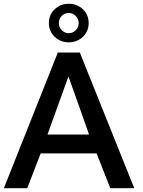

<svg xmlns="http://www.w3.org/2000/svg" viewBox="-31 -986 751 1006"><path d="M329.6 -764.2C358.4 -764.2 383.3 -773.9 403.3 -793C423.3 -812.5 433.6 -836.4 433.6 -865.2C433.6 -894 423.3 -918.5 403.3 -937.5C383.3 -956.5 358.4 -966.3 329.6 -966.3C300.3 -966.3 275.4 -956.5 255.4 -937.5C235.4 -918.5 225.1 -894 225.1 -865.2C225.1 -836.4 235.4 -812.5 255.4 -793C275.9 -773.9 300.8 -764.2 329.6 -764.2ZM329.1 -812C314.9 -812 302.7 -817.4 292.5 -827.6C282.2 -837.9 277.3 -850.6 277.3 -865.2C277.3 -894.5 300.3 -918 329.1 -918C343.3 -918 355.5 -912.6 365.7 -902.3C376 -892.1 381.3 -879.9 381.3 -865.2C381.3 -850.6 376 -837.9 365.7 -827.6C355.5 -817.4 343.3 -812 329.1 -812ZM327.6 -585.4C369.6 -468.3 405.8 -366.7 435.5 -281.2H217.8ZM111.8 0 182.1 -182.1H475.1L546.9 0H672.4L387.2 -710.9H272L-10.7 0Z"/></svg>

Font: Ride SemiBold
Style: Regular
Weight: 600
Version: Version 3.000